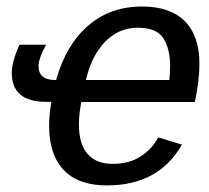

<svg xmlns="http://www.w3.org/2000/svg" viewBox="-20 -558 640 588"><path d="M229 -245.6Q221.7 -208.5 221.7 -176.8Q221.7 -117.2 248 -86.7Q274.4 -56.2 324.7 -56.2Q376 -56.2 411.1 -79.1Q446.3 -102.1 464.4 -137.2L537.1 -115.2Q466.3 9.8 307.6 9.8Q219.7 9.8 175 -37.4Q130.4 -84.5 130.4 -172.4Q130.4 -206.1 137.2 -246.1H121.6Q16.1 -246.1 16.1 -334.5Q16.1 -368.7 39.6 -420.9H121.1Q98.1 -379.4 98.1 -355.5Q98.1 -313 148.9 -313H151.9Q182.1 -420.9 250 -479.5Q317.9 -538.1 415 -538.1Q501 -538.1 545.9 -493.2Q590.8 -448.2 590.8 -362.3Q590.8 -312.5 576.7 -245.6ZM498.5 -313Q501 -336.4 501 -356.4Q501 -407.2 480.7 -440.2Q460.4 -473.1 401.4 -473.1Q344.2 -473.1 302.2 -430.4Q260.3 -387.7 243.2 -313Z"/></svg>

Font: Liberation Mono
Style: Italic
Weight: 400
Italic angle: -12°
Monospace: yes
Designer: Steve Matteson
Foundry: Ascender Corporation
Version: Version 2.1.5